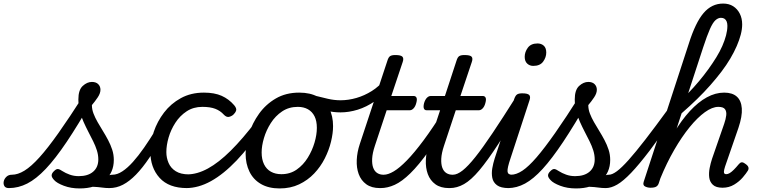

<svg xmlns="http://www.w3.org/2000/svg" viewBox="-231 -1039 4264 1078"><path d="M-181 17Q-200 17 -206.5 5.5Q-213 -6 -210 -20.5Q-207 -35 -195 -46.5Q-183 -58 -164 -58Q-131 -58 -93.5 -81Q-56 -104 -9.5 -155.5Q37 -207 97.5 -292.5Q158 -378 238 -503L286 -475Q207 -337 143.5 -242.5Q80 -148 26 -91Q-28 -34 -78 -8.5Q-128 17 -181 17ZM216 19Q167 19 127.5 4Q88 -11 73 -28Q58 -44 59 -55.5Q60 -67 73 -79Q85 -91 94.5 -90Q104 -89 120 -78Q137 -67 160.5 -58.5Q184 -50 211 -50Q263 -50 292 -75Q321 -100 321 -144Q321 -169 313 -194.5Q305 -220 292 -246Q279 -272 265 -299Q251 -326 238 -355Q225 -384 217 -415.5Q209 -447 209 -481Q209 -534 233.5 -556.5Q258 -579 285 -579Q308 -579 320.5 -566.5Q333 -554 333 -535Q333 -515 317.5 -492Q302 -469 285 -449Q285 -425 294 -401.5Q303 -378 317 -353.5Q331 -329 346.5 -304Q362 -279 376 -252.5Q390 -226 399 -198.5Q408 -171 408 -141Q408 -69 356.5 -25Q305 19 216 19ZM383 17Q362 17 341 14Q320 11 296.5 10Q273 9 243 15L255 -8Q292 -24 321 -35Q350 -46 370.5 -52Q391 -58 401 -58Q410 -58 413 -46.5Q416 -35 413.5 -20.5Q411 -6 403 5.5Q395 17 383 17Z M383 17Q369 17 362 5.5Q355 -6 356.5 -20.5Q358 -35 369 -46.5Q380 -58 401 -58Q427 -58 456 -77Q485 -96 515.5 -130Q546 -164 578 -210Q610 -256 643 -310Q651 -323 665 -321Q679 -319 688 -308.5Q697 -298 689 -285Q646 -210 607.5 -153Q569 -96 532.5 -58.5Q496 -21 459.5 -2Q423 17 383 17Z M819 17Q717 17 665 -40.5Q613 -98 613 -189Q613 -242 632.5 -299.5Q652 -357 690 -407Q728 -457 784.5 -488Q841 -519 914 -519Q973 -519 1013.5 -501Q1054 -483 1084 -448Q1099 -430 1094.5 -417.5Q1090 -405 1078 -394Q1065 -384 1052 -382.5Q1039 -381 1025 -396Q1006 -417 978 -428Q950 -439 905 -439Q855 -439 817 -414Q779 -389 753.5 -349.5Q728 -310 715.5 -266.5Q703 -223 703 -185Q703 -153 715.5 -124Q728 -95 756 -77.5Q784 -60 829 -60Q843 -60 848.5 -48.5Q854 -37 852 -21.5Q850 -6 841.5 5.5Q833 17 819 17Z M814 17Q805 17 801 5.5Q797 -6 798 -21.5Q799 -37 805 -48.5Q811 -60 821 -60Q876 -60 936.5 -93Q997 -126 1064.5 -193Q1132 -260 1208 -360Q1214 -368 1226 -363.5Q1238 -359 1246.5 -350Q1255 -341 1249 -333Q1172 -216 1098 -138.5Q1024 -61 953.5 -22Q883 17 814 17Z M1339 19Q1277 19 1234 -6Q1191 -31 1169.5 -75.5Q1148 -120 1148 -176Q1148 -229 1167 -288.5Q1186 -348 1223.5 -400.5Q1261 -453 1317.5 -486Q1374 -519 1449 -519Q1511 -519 1553.5 -495.5Q1596 -472 1617.5 -429.5Q1639 -387 1639 -331Q1639 -291 1627.5 -243.5Q1616 -196 1592.5 -149.5Q1569 -103 1533 -65Q1497 -27 1448.5 -4Q1400 19 1339 19ZM1349 -61Q1398 -61 1435 -87Q1472 -113 1497 -153.5Q1522 -194 1535 -238.5Q1548 -283 1548 -321Q1548 -360 1535 -386Q1522 -412 1498 -425.5Q1474 -439 1441 -439Q1391 -439 1353 -413.5Q1315 -388 1289.5 -348Q1264 -308 1251 -264Q1238 -220 1238 -183Q1238 -144 1251.5 -116.5Q1265 -89 1290 -75Q1315 -61 1349 -61Z M1681 -408Q1641 -408 1604.5 -417Q1568 -426 1530 -439Q1517 -444 1512.5 -455Q1508 -466 1510 -477.5Q1512 -489 1520.5 -496.5Q1529 -504 1541 -501Q1573 -493 1609 -484.5Q1645 -476 1681 -476Q1725 -476 1770 -489Q1815 -502 1856.5 -528Q1898 -554 1930 -594Q1941 -607 1952.5 -601.5Q1964 -596 1969 -582.5Q1974 -569 1965 -558Q1922 -504 1874 -471Q1826 -438 1777 -423Q1728 -408 1681 -408Z M1902 17Q1855 17 1825.5 -4.5Q1796 -26 1783 -61.5Q1770 -97 1772 -141Q1774 -185 1789 -230L1944 -698Q1950 -718 1959.5 -724Q1969 -730 1989 -730Q2020 -730 2028.5 -720.5Q2037 -711 2030 -691L1966 -500H2092Q2103 -500 2107.5 -490.5Q2112 -481 2106 -460Q2101 -441 2091 -430.5Q2081 -420 2070 -420H1940L1874 -221Q1860 -179 1858.5 -148Q1857 -117 1864.5 -97Q1872 -77 1887 -67.5Q1902 -58 1921 -58Q1935 -58 1942 -46.5Q1949 -35 1947 -20.5Q1945 -6 1934 5.5Q1923 17 1902 17Z M1906 17Q1892 17 1885 5.5Q1878 -6 1879.5 -20.5Q1881 -35 1892 -46.5Q1903 -58 1924 -58Q1948 -58 1980 -77Q2012 -96 2053.5 -138.5Q2095 -181 2147.5 -251.5Q2200 -322 2264 -425Q2273 -439 2287.5 -437Q2302 -435 2310.5 -424Q2319 -413 2311 -400Q2236 -274 2178 -193Q2120 -112 2073 -66Q2026 -20 1985.5 -1.5Q1945 17 1906 17Z M2290 17Q2243 17 2213.5 -4.5Q2184 -26 2171 -61.5Q2158 -97 2160 -141Q2162 -185 2177 -230L2240 -420H2164Q2153 -420 2149 -430Q2145 -440 2150 -460Q2156 -480 2166 -490Q2176 -500 2187 -500H2267L2332 -698Q2338 -718 2347.5 -724Q2357 -730 2377 -730Q2409 -730 2417 -720.5Q2425 -711 2418 -691L2354 -500H2480Q2491 -500 2495.5 -490.5Q2500 -481 2494 -460Q2489 -441 2479 -430.5Q2469 -420 2458 -420H2328L2262 -221Q2248 -179 2246.5 -148Q2245 -117 2252.5 -97Q2260 -77 2275 -67.5Q2290 -58 2309 -58Q2323 -58 2330 -46.5Q2337 -35 2335 -20.5Q2333 -6 2322 5.5Q2311 17 2290 17Z M2294 17Q2280 17 2273 5.5Q2266 -6 2267.5 -20.5Q2269 -35 2280 -46.5Q2291 -58 2312 -58Q2336 -58 2366.5 -82Q2397 -106 2438 -157.5Q2479 -209 2535 -292.5Q2591 -376 2666 -495Q2675 -509 2689.5 -507Q2704 -505 2713 -494Q2722 -483 2714 -470Q2629 -326 2567.5 -231.5Q2506 -137 2460 -82.5Q2414 -28 2374.5 -5.5Q2335 17 2294 17Z M2625 17Q2581 17 2559.5 1Q2538 -15 2533 -40.5Q2528 -66 2533 -94.5Q2538 -123 2546 -148L2656 -483Q2663 -503 2672.5 -509Q2682 -515 2701 -515Q2732 -515 2740.5 -505.5Q2749 -496 2742 -476L2635 -149Q2617 -96 2618.5 -77Q2620 -58 2643 -58Q2657 -58 2664 -46.5Q2671 -35 2669.5 -20.5Q2668 -6 2657 5.5Q2646 17 2625 17ZM2763 -669Q2743 -669 2729 -682Q2715 -695 2715 -720Q2715 -747 2732.5 -771Q2750 -795 2787 -795Q2808 -795 2822 -782.5Q2836 -770 2836 -744Q2836 -717 2818.5 -693Q2801 -669 2763 -669Z M2621 17Q2602 17 2595.5 5.5Q2589 -6 2592 -20.5Q2595 -35 2607 -46.5Q2619 -58 2638 -58Q2668 -58 2702.5 -81Q2737 -104 2781.5 -155.5Q2826 -207 2886 -292.5Q2946 -378 3025 -503Q3033 -516 3047.5 -513Q3062 -510 3071.5 -499Q3081 -488 3073 -475Q2994 -337 2931 -242.5Q2868 -148 2816 -91Q2764 -34 2717 -8.5Q2670 17 2621 17Z M3170 17Q3149 17 3128 14Q3107 11 3083.5 10Q3060 9 3030 15L3042 -8Q3079 -24 3108 -35Q3137 -46 3157.5 -52Q3178 -58 3188 -58Q3197 -58 3200 -46.5Q3203 -35 3200.5 -20.5Q3198 -6 3190 5.5Q3182 17 3170 17ZM3003 19Q2954 19 2914.5 4Q2875 -11 2860 -28Q2845 -44 2846 -55.5Q2847 -67 2860 -79Q2872 -91 2881.5 -90Q2891 -89 2907 -78Q2924 -67 2947.5 -58.5Q2971 -50 2998 -50Q3050 -50 3079 -75Q3108 -100 3108 -144Q3108 -169 3100 -194.5Q3092 -220 3079 -246Q3066 -272 3052 -299Q3038 -326 3025 -355Q3012 -384 3004 -415.5Q2996 -447 2996 -481Q2996 -534 3020.5 -556.5Q3045 -579 3072 -579Q3095 -579 3107.5 -566.5Q3120 -554 3120 -535Q3120 -515 3104.5 -492Q3089 -469 3072 -449Q3072 -425 3081 -401.5Q3090 -378 3104 -353.5Q3118 -329 3133.5 -304Q3149 -279 3163 -252.5Q3177 -226 3186 -198.5Q3195 -171 3195 -141Q3195 -69 3143.5 -25Q3092 19 3003 19Z M3170 17Q3151 17 3144.5 5.5Q3138 -6 3141.5 -20.5Q3145 -35 3157 -46.5Q3169 -58 3188 -58Q3206 -58 3232.5 -77.5Q3259 -97 3298 -140.5Q3337 -184 3392 -255Q3447 -326 3522 -429Q3534 -445 3547.5 -442Q3561 -439 3566.5 -425Q3572 -411 3560 -394Q3478 -274 3417.5 -194.5Q3357 -115 3312.5 -68.5Q3268 -22 3234 -2.5Q3200 17 3170 17Z M3826 15Q3789 15 3771.5 -1.5Q3754 -18 3751 -43Q3748 -68 3753.5 -96Q3759 -124 3767 -148L3835 -344Q3844 -370 3846.5 -391.5Q3849 -413 3839.5 -426Q3830 -439 3802 -439Q3768 -439 3726.5 -409Q3685 -379 3641 -325Q3597 -271 3554.5 -197.5Q3512 -124 3476 -36L3471 -126Q3509 -219 3552 -291.5Q3595 -364 3642 -415Q3689 -466 3737.5 -492.5Q3786 -519 3835 -519Q3881 -519 3906 -496.5Q3931 -474 3934 -430Q3937 -386 3915 -321L3840 -104Q3834 -85 3833.5 -76Q3833 -67 3837 -64Q3841 -61 3846 -61Q3856 -61 3866.5 -67.5Q3877 -74 3889.5 -86.5Q3902 -99 3916 -116Q3924 -126 3932 -127.5Q3940 -129 3951 -121Q3967 -111 3970.5 -101Q3974 -91 3968 -81Q3959 -66 3939.5 -43Q3920 -20 3891 -2.5Q3862 15 3826 15ZM3421 15Q3405 15 3391 8Q3377 1 3383 -18L3637 -796Q3674 -913 3719.5 -966Q3765 -1019 3829 -1019Q3862 -1019 3885.5 -1004Q3909 -989 3922.5 -962.5Q3936 -936 3936 -902Q3936 -875 3928 -844.5Q3920 -814 3905.5 -780.5Q3891 -747 3869.5 -710.5Q3848 -674 3819.5 -636.5Q3791 -599 3757 -560.5Q3723 -522 3682.5 -482.5Q3642 -443 3596 -403L3468 -11Q3464 2 3454 8.5Q3444 15 3421 15ZM3633 -516Q3665 -549 3693.5 -583Q3722 -617 3746.5 -651Q3771 -685 3791 -717.5Q3811 -750 3824.5 -781Q3838 -812 3845.5 -840.5Q3853 -869 3853 -894Q3853 -908 3849 -918Q3845 -928 3837 -933.5Q3829 -939 3817 -939Q3801 -939 3786 -925.5Q3771 -912 3755 -876Q3739 -840 3717 -773Z"/></svg>

Font: Playwrite US Trad
Style: Regular
Weight: 400
Designer: Veronika Burian, José Scaglione
Foundry: TypeTogether
Version: Version 1.002